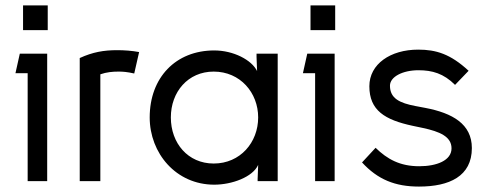

<svg xmlns="http://www.w3.org/2000/svg" viewBox="-20 -668 1800 708"><path d="M65 -648V-557H156V-648ZM37 -398H82V0H154V-470H53Z M475 -397 493 -476C467 -481 438 -483 412 -483C363 -483 322 -476 274 -454V0H350V-394C373 -402 395 -404 417 -404C433 -404 448 -403 475 -397Z M768 -65C673 -65 610 -140 610 -235C610 -329 673 -404 768 -404C866 -404 932 -326 932 -235C932 -143 866 -65 768 -65ZM532 -235C532 -103 629 13 770 13C835 13 912 -15 932 -60L930 -8V0H1004V-470H926V-458L928 -406C908 -447 841 -482 770 -482C628 -482 532 -382 532 -235Z M1125 -648V-557H1216V-648ZM1097 -398H1142V0H1214V-470H1113Z M1525 20C1637 20 1720 -18 1720 -122C1720 -211 1648 -251 1549 -270L1512 -277C1454 -288 1418 -305 1418 -352C1418 -385 1465 -409 1523 -409C1574 -409 1616 -397 1658 -355L1708 -407C1641 -469 1588 -485 1522 -485C1420 -485 1342 -432 1342 -350C1342 -261 1399 -226 1502 -204L1540 -196C1600 -183 1645 -165 1645 -121C1645 -76 1590 -55 1526 -55C1455 -55 1408 -81 1365 -123L1315 -69C1373 -6 1437 20 1525 20Z"/></svg>

Font: Kreadon Medium
Style: Regular
Weight: 500
Designer: kohakuno
Foundry: StudioGnu
Version: Version 1.000;Glyphs 3.1.2 (3151)